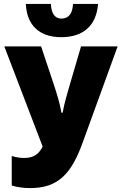

<svg xmlns="http://www.w3.org/2000/svg" viewBox="-20 -951 621 981"><path d="M293 -761C409 -761 473 -824 481 -931H353C351 -885 333 -856 294 -856C259 -856 242 -884 240 -931H112C117 -823 180 -761 293 -761ZM134 10C276 10 345 -61 404 -227L581 -714H394L336 -516C324 -473 309 -426 300 -375H294C286 -422 270 -474 255 -519L190 -714H2L198 -202C176 -159 147 -144 104 -144C82 -144 63 -147 40 -154V-3C70 6 103 10 134 10Z"/></svg>

Font: Noto Sans Condensed Black
Style: Regular
Weight: 900
Width: 3
Designer: Monotype Design Team
Foundry: Monotype Imaging Inc.
Version: Version 2.013